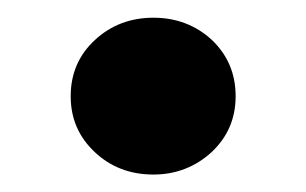

<svg xmlns="http://www.w3.org/2000/svg" viewBox="-20 -200 351 220"><path d="M61 -89.8C61 -64 70.3 -43 88.4 -25.9C106.4 -8.8 128.9 0 155.8 0C181.6 0 204.1 -8.8 222.7 -25.9C240.7 -43 250 -64 250 -89.8C250 -115.7 240.7 -137.2 222.7 -154.3C204.1 -171.4 181.6 -179.7 155.8 -179.7C129.9 -179.7 107.4 -171.4 88.9 -154.3C70.3 -137.2 61 -115.7 61 -89.8Z"/></svg>

Font: Vazirmatn Black
Style: Regular
Weight: 900
Designer: Saber Rastikerdar
Foundry: Saber Rastikerdar
Version: Version 33.003